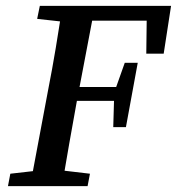

<svg xmlns="http://www.w3.org/2000/svg" viewBox="-20 -631 600 651"><path d="M7 0 15 -42 138 -56H166L285 -42L277 0ZM82 0 143 -325Q157 -396 169 -468Q181 -540 192 -611H302L240 -285Q227 -214 214.5 -142.5Q202 -71 190 0ZM106 -567 115 -611H248L237 -554H224ZM189 -289 199 -336H401L392 -289ZM238 -561 248 -611H560L535 -449H476L478 -611L520 -561ZM364 -200 367 -304 370 -325 403 -418H447L407 -200Z"/></svg>

Font: Lisu Bosa
Style: Bold Italic
Weight: 700
Italic angle: -19°
Designer: David Morse, Annie Olsen, Victor Gaultney, Frank Grießhammer (Latin)
Foundry: SIL International
Version: Version 2.000